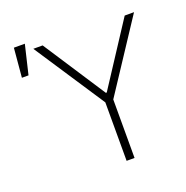

<svg xmlns="http://www.w3.org/2000/svg" viewBox="-135 -893 987 1018"><g transform="rotate(-20 358.0 -384.0)"><path d="M146.3 -727.3H198.9L427.9 -376.4H432.9L661.9 -727.3H714.5L452.8 -329.9V0H408V-329.9ZM36.9 -603.7 51.5 -768.1H113.3L74.2 -603.7Z"/></g></svg>

Font: Inter Extra Light BETA
Style: Regular
Weight: 200
Designer: Rasmus Andersson
Foundry: rsms
Version: Version 3.011;git-f93a4a705